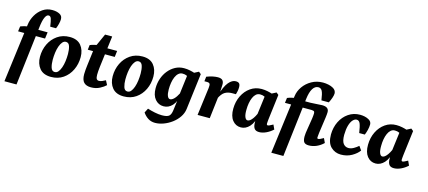

<svg xmlns="http://www.w3.org/2000/svg" viewBox="-61 -1223 4415 1982"><g transform="rotate(15 2146.0 -232.5)"><path d="M19 180 100 -447Q107 -501 134.5 -549Q162 -597 206 -627.5Q250 -658 307 -658Q332 -658 351.5 -653.5Q371 -649 386 -641Q403 -632 410 -619Q417 -606 417 -588Q417 -569 410 -539.5Q403 -510 392 -486H330Q322 -544 313.5 -569Q305 -594 285 -594Q263 -594 247 -558Q231 -522 223 -450L148 180ZM22 -354 29 -408Q47 -416 74 -422.5Q101 -429 129 -432L173 -423H319L310 -354Z M470 13Q389 13 348.5 -35.5Q308 -84 308 -160Q308 -234 338 -296.5Q368 -359 423.5 -397.5Q479 -436 554 -436Q635 -436 675 -387.5Q715 -339 715 -263Q715 -189 685 -126Q655 -63 600 -25Q545 13 470 13ZM493 -46Q516 -45 532 -64Q548 -83 559 -114.5Q570 -146 575 -184Q580 -222 580 -261Q580 -307 569.5 -341.5Q559 -376 530 -377Q508 -378 491.5 -359Q475 -340 464 -308.5Q453 -277 448 -239Q443 -201 443 -162Q443 -117 453.5 -82Q464 -47 493 -46Z M897 10Q846 10 820.5 -16.5Q795 -43 795 -104Q795 -127 797.5 -152Q800 -177 802 -194L827 -396L898 -554H974L932 -217Q929 -193 927.5 -171Q926 -149 926 -133Q926 -102 934 -89Q942 -76 960 -76Q975 -76 993.5 -83.5Q1012 -91 1029 -101L1053 -55Q1031 -33 990 -11.5Q949 10 897 10ZM766 -357 772 -408Q790 -416 816.5 -422.5Q843 -429 871 -432L915 -423H1062L1054 -357Z M1247 13Q1166 13 1125.5 -35.5Q1085 -84 1085 -160Q1085 -234 1115 -296.5Q1145 -359 1200.5 -397.5Q1256 -436 1331 -436Q1412 -436 1452 -387.5Q1492 -339 1492 -263Q1492 -189 1462 -126Q1432 -63 1377 -25Q1322 13 1247 13ZM1270 -46Q1293 -45 1309 -64Q1325 -83 1336 -114.5Q1347 -146 1352 -184Q1357 -222 1357 -261Q1357 -307 1346.5 -341.5Q1336 -376 1307 -377Q1285 -378 1268.5 -359Q1252 -340 1241 -308.5Q1230 -277 1225 -239Q1220 -201 1220 -162Q1220 -117 1230.5 -82Q1241 -47 1270 -46Z M1631 193Q1588 193 1555.5 172Q1523 151 1500 117L1524 70Q1561 82 1603 90.5Q1645 99 1679 99Q1732 99 1753.5 82.5Q1775 66 1781 17L1797 -106L1798 -139L1828 -380L1934 -435L1958 -415L1910 -29Q1904 17 1876.5 57.5Q1849 98 1808 128.5Q1767 159 1720.5 176Q1674 193 1631 193ZM1671 5Q1617 5 1581 -37Q1545 -79 1545 -155Q1545 -209 1562 -258.5Q1579 -308 1610.5 -346.5Q1642 -385 1684 -407.5Q1726 -430 1777 -430Q1809 -430 1840 -423.5Q1871 -417 1894 -409L1858 -340Q1839 -354 1820.5 -363Q1802 -372 1776 -372Q1751 -372 1732.5 -355.5Q1714 -339 1702 -311Q1690 -283 1684.5 -248.5Q1679 -214 1679 -178Q1679 -132 1689.5 -107.5Q1700 -83 1718 -83Q1737 -83 1759 -104.5Q1781 -126 1803 -169L1818 -162Q1803 -80 1764 -37.5Q1725 5 1671 5Z M2035 0 2070 -271Q2072 -282 2073.5 -297.5Q2075 -313 2075 -325Q2075 -341 2067 -347.5Q2059 -354 2043 -354H2013L2019 -404Q2055 -418 2085 -424Q2115 -430 2138 -430Q2176 -430 2190 -412Q2204 -394 2202 -364L2198 -277L2165 0ZM2184 -247Q2216 -353 2252 -395.5Q2288 -438 2327 -438Q2353 -438 2364 -426Q2375 -414 2375 -386Q2375 -364 2371 -345Q2367 -326 2362 -309H2322Q2277 -309 2245 -290Q2213 -271 2186 -214Z M2498 9Q2443 9 2408 -35Q2373 -79 2374 -159Q2375 -234 2405 -295.5Q2435 -357 2487 -393.5Q2539 -430 2606 -430Q2638 -430 2669 -423.5Q2700 -417 2723 -409L2687 -340Q2668 -354 2649.5 -363Q2631 -372 2605 -372Q2580 -372 2562 -356.5Q2544 -341 2532 -314Q2520 -287 2514 -253Q2508 -219 2508 -182Q2507 -132 2518 -105.5Q2529 -79 2547 -79Q2560 -79 2573.5 -89Q2587 -99 2602 -120Q2617 -141 2631 -172L2646 -165Q2631 -79 2590.5 -35Q2550 9 2498 9ZM2694 7Q2659 7 2644 -11.5Q2629 -30 2627 -65Q2626 -78 2626 -100Q2626 -122 2626 -137L2657 -380L2763 -435L2787 -415L2754 -148Q2753 -136 2751.5 -122.5Q2750 -109 2750 -101Q2750 -83 2762 -83Q2769 -83 2781.5 -88.5Q2794 -94 2817 -107L2839 -59Q2805 -28 2766.5 -10.5Q2728 7 2694 7Z M2871 180 2952 -447Q2959 -501 2992.5 -549Q3026 -597 3080 -627.5Q3134 -658 3201 -658Q3229 -658 3258 -652Q3287 -646 3308 -634Q3327 -624 3335.5 -609.5Q3344 -595 3344 -580Q3344 -561 3334 -532Q3324 -503 3310 -476H3231Q3221 -547 3207.5 -573Q3194 -599 3167 -599Q3131 -599 3107.5 -561.5Q3084 -524 3075 -450L3000 180ZM2874 -354 2881 -408Q2899 -416 2926 -422.5Q2953 -429 2981 -432L3025 -423H3138L3130 -354ZM3225 7Q3188 7 3173.5 -10.5Q3159 -28 3159 -73Q3159 -95 3161.5 -109.5Q3164 -124 3168 -152L3187 -271Q3189 -285 3190.5 -301.5Q3192 -318 3192 -324Q3192 -347 3180 -350.5Q3168 -354 3160 -354H3120L3128 -423Q3155 -423 3192 -426.5Q3229 -430 3252 -430Q3324 -430 3324 -375Q3324 -367 3322.5 -348Q3321 -329 3319 -318L3295 -148Q3294 -138 3292 -118.5Q3290 -99 3290 -95Q3290 -83 3301 -83Q3309 -83 3323 -89Q3337 -95 3357 -107L3379 -60Q3346 -28 3306 -10.5Q3266 7 3225 7Z M3568 13Q3505 13 3461 -29.5Q3417 -72 3417 -162Q3418 -238 3448.5 -300Q3479 -362 3533 -399Q3587 -436 3656 -436Q3681 -436 3704.5 -431Q3728 -426 3748 -415Q3765 -406 3773 -393.5Q3781 -381 3781 -366Q3781 -338 3773 -306Q3765 -274 3755 -251H3695Q3685 -319 3673 -348.5Q3661 -378 3635 -378Q3614 -378 3594.5 -357Q3575 -336 3563 -295Q3551 -254 3550 -194Q3550 -127 3571.5 -100Q3593 -73 3627 -73Q3654 -73 3682 -89Q3710 -105 3731 -124L3761 -82Q3735 -45 3684 -16Q3633 13 3568 13Z M3938 9Q3883 9 3848 -35Q3813 -79 3814 -159Q3815 -234 3845 -295.5Q3875 -357 3927 -393.5Q3979 -430 4046 -430Q4078 -430 4109 -423.5Q4140 -417 4163 -409L4127 -340Q4108 -354 4089.5 -363Q4071 -372 4045 -372Q4020 -372 4002 -356.5Q3984 -341 3972 -314Q3960 -287 3954 -253Q3948 -219 3948 -182Q3947 -132 3958 -105.5Q3969 -79 3987 -79Q4000 -79 4013.5 -89Q4027 -99 4042 -120Q4057 -141 4071 -172L4086 -165Q4071 -79 4030.5 -35Q3990 9 3938 9ZM4134 7Q4099 7 4084 -11.5Q4069 -30 4067 -65Q4066 -78 4066 -100Q4066 -122 4066 -137L4097 -380L4203 -435L4227 -415L4194 -148Q4193 -136 4191.5 -122.5Q4190 -109 4190 -101Q4190 -83 4202 -83Q4209 -83 4221.5 -88.5Q4234 -94 4257 -107L4279 -59Q4245 -28 4206.5 -10.5Q4168 7 4134 7Z"/></g></svg>

Font: Rasa
Style: Bold Italic
Weight: 700
Italic angle: -7.10001°
Designer: Anna Giedrys (Yrsa+Rasa design), David Brezina (Yrsa art-direction, Rasa art-direction, design)
Foundry: Rosetta Type Foundry
Version: Version 2.004